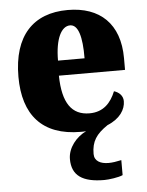

<svg xmlns="http://www.w3.org/2000/svg" viewBox="-55 -596 672 879"><g transform="rotate(-5 281.0 -156.0)"><path d="M389 239C409 239 455 233 474 224V155C452 160 432 163 415 163C378 163 350 149 350 116C350 58 372 26 425 -10C484 -34 509 -75 509 -113C509 -138 491 -155 468 -162C447 -110 412 -71 348 -71C267 -71 225 -128 223 -255H527V-309C527 -467 437 -551 289 -551C130 -551 38 -454 38 -266C38 -91 123 10 301 10C309 10 317 10 325 9C279 31 240 78 240 130C240 206 289 239 389 239ZM347 -324H225C225 -425 254 -480 294 -480C331 -480 348 -424 347 -324Z"/></g></svg>

Font: Noto Serif Tamil SemiCondensed Black
Style: Regular
Weight: 900
Width: 4
Designer: Indian Type Foundry, Tom Grace, and the Monotype Design Team
Foundry: Monotype Imaging Inc.
Version: Version 2.004